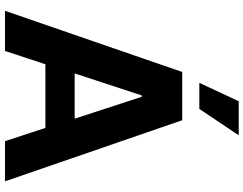

<svg xmlns="http://www.w3.org/2000/svg" viewBox="-126 -874 999 788"><g transform="rotate(90 374.0 -479.5)"><path d="M188.6 0 243.3 -165.8H504.6L558.9 0H723.7L473 -727.3H274.9L23.8 0ZM280.9 -285.9 371.1 -561.1H376.8L466.6 -285.9ZM319.6 -797.6H426.5L534.8 -959.2H394.9Z"/></g></svg>

Font: Margiela Sans
Style: Bold
Weight: 700
Designer: Stefan Endress, Andreas Faust
Version: Version 1.100;FEAKit 1.0